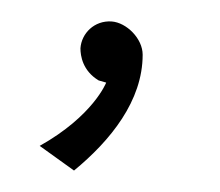

<svg xmlns="http://www.w3.org/2000/svg" viewBox="-20 -75 205 179"><path d="M79 2C79 2 67 33 17 61L49 84C83 56 113 19 113 -24C113 -39 98 -54 84 -55C68 -56 56 -44 55 -30C55 -23 57 -9 72 0Z"/></svg>

Font: Advent Pro
Style: Light
Weight: 300
Designer: Andreas Kalpakidis
Foundry: Andreas Kalpakidis
Version: Version 2.002 2007